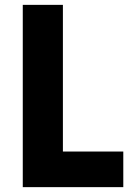

<svg xmlns="http://www.w3.org/2000/svg" viewBox="-20 -770 530 790"><path d="M238.8 -146.5H487.3V0H73.7V-750H238.8Z"/></svg>

Font: Now Alt
Style: Bold
Weight: 700
Designer: Alfredo Marco Pradil
Foundry: Alfredo Marco Pradil
Version: Version 1.002;PS 001.002;hotconv 1.0.88;makeotf.lib2.5.64775